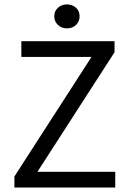

<svg xmlns="http://www.w3.org/2000/svg" viewBox="-20 -841 579 861"><path d="M44.6 0V-49.6L390.3 -585.6H75.7V-656.3H493.6V-606.7L147.9 -70.7H496.8V0ZM280.2 -713.7Q256.5 -713.7 240 -729Q223.4 -744.4 223.4 -768.1Q223.4 -791.6 240 -806.4Q256.5 -821.2 280.2 -821.2Q304.5 -821.2 320.8 -806.4Q337 -791.6 337 -768.1Q337 -744.4 320.8 -729Q304.5 -713.7 280.2 -713.7Z"/></svg>

Font: Source Sans 3 VF
Style: Regular
Weight: 200
Designer: Paul D. Hunt
Foundry: Adobe
Version: Version 3.046;hotconv 1.0.118;makeotfexe 2.5.65603